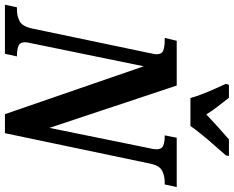

<svg xmlns="http://www.w3.org/2000/svg" viewBox="-126 -864 971 798"><g transform="rotate(90 360.0 -465.5)"><path d="M-19 0 -8 -50H3Q28 -50 49.5 -61Q71 -72 80 -113L181 -596Q183 -608 185 -616Q187 -624 187 -630Q187 -652 171.5 -658Q156 -664 130 -664H119L131 -714H317L493 -185L577 -598Q582 -616 582 -630Q582 -652 566.5 -658Q551 -664 531 -664H524L534 -714H739L728 -664H717Q692 -664 670.5 -653Q649 -642 641 -601L515 0H436L237 -577L143 -118Q137 -91 137 -84Q137 -62 153 -56Q169 -50 190 -50H196L185 0ZM369 -771Q363 -793 352.5 -820Q342 -847 330.5 -873Q319 -899 310 -918L314 -931H368Q381 -914 402.5 -886.5Q424 -859 437 -837Q460 -859 491 -887Q522 -915 541 -931H610L607 -918Q591 -899 568.5 -874Q546 -849 524 -822Q502 -795 485 -771Z"/></g></svg>

Font: Noto Serif ExtraCondensed
Style: Bold Italic
Weight: 700
Width: 2
Italic angle: -12°
Designer: Monotype Design Team
Foundry: Monotype Imaging Inc.
Version: Version 2.013; ttfautohint (v1.8.4.7-5d5b)